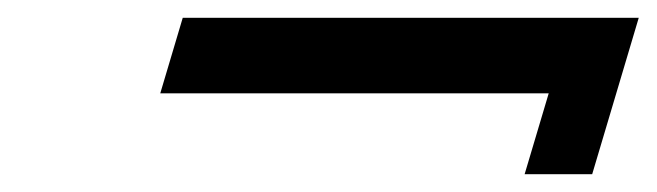

<svg xmlns="http://www.w3.org/2000/svg" viewBox="-20 -393 739 216"><path d="M597.3 -288 570.2 -197H646.2L673.3 -288L698.6 -373H622.6H185.6L160.3 -288Z"/></svg>

Font: Hussar
Style: BdOblThree
Weight: 700
Foundry: Cannot Into Space Fonts
Version: Version 2.00